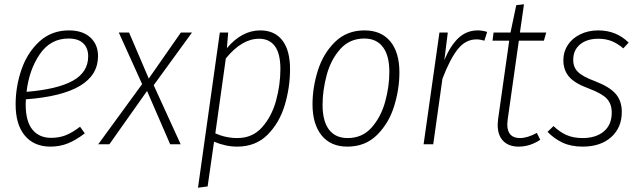

<svg xmlns="http://www.w3.org/2000/svg" viewBox="-20 -674 2991 897"><path d="M101 -210Q100 -202 100 -187Q100 -107 131.5 -68.5Q163 -30 219 -30Q257 -30 288 -42.5Q319 -55 354 -82L376 -51Q336 -20 298 -4.5Q260 11 216 11Q139 11 96 -40.5Q53 -92 53 -186Q53 -270 80.5 -349.5Q108 -429 164.5 -480.5Q221 -532 302 -532Q366 -532 402 -499Q438 -466 438 -412Q438 -235 101 -210ZM104 -245Q249 -257 320.5 -297Q392 -337 392 -411Q392 -449 369 -471.5Q346 -494 300 -494Q216 -494 166 -421Q116 -348 104 -245Z M877 -522 698 -276 824 0H775L667 -249L491 0H439L644 -281L535 -522H583L675 -307L825 -522Z M1007 -522H1046L1040 -449Q1110 -532 1196 -532Q1263 -532 1299 -485.5Q1335 -439 1335 -351Q1335 -266 1310.5 -183.5Q1286 -101 1230.5 -45Q1175 11 1088 11Q1035 11 980 -12L950 197L905 203ZM1290 -352Q1290 -423 1264.5 -458Q1239 -493 1190 -493Q1110 -493 1035 -401L986 -51Q1035 -29 1089 -29Q1160 -29 1205 -80Q1250 -131 1270 -205Q1290 -279 1290 -352Z M1440 -187Q1440 -265 1465 -344.5Q1490 -424 1545 -478Q1600 -532 1683 -532Q1761 -532 1803.5 -480.5Q1846 -429 1846 -336Q1846 -258 1821.5 -178.5Q1797 -99 1742 -44Q1687 11 1603 11Q1525 11 1482.5 -41.5Q1440 -94 1440 -187ZM1799 -338Q1799 -414 1769 -454Q1739 -494 1682 -494Q1613 -494 1569 -444Q1525 -394 1506 -322.5Q1487 -251 1487 -184Q1487 -108 1517 -68.5Q1547 -29 1604 -29Q1673 -29 1716.5 -78.5Q1760 -128 1779.5 -199Q1799 -270 1799 -338Z M2256 -525 2243 -484Q2223 -490 2206 -490Q2155 -490 2118.5 -444Q2082 -398 2047 -306L2004 0H1959L2033 -522H2072L2056 -393Q2084 -461 2122 -496.5Q2160 -532 2212 -532Q2233 -532 2256 -525Z M2352 -117Q2350 -99 2350 -93Q2350 -29 2409 -29Q2444 -29 2488 -53L2504 -21Q2456 11 2403 11Q2357 11 2331 -15.5Q2305 -42 2305 -91Q2305 -99 2307 -117L2359 -484H2281L2286 -522H2365L2392 -650L2428 -654L2409 -522H2532L2521 -484H2404Z M2917 -475 2892 -448Q2865 -471 2837.5 -482Q2810 -493 2775 -493Q2722 -493 2690 -466.5Q2658 -440 2658 -394Q2658 -360 2680 -338Q2702 -316 2759 -295Q2827 -269 2856 -236Q2885 -203 2885 -151Q2885 -78 2835.5 -33.5Q2786 11 2702 11Q2648 11 2608.5 -7.5Q2569 -26 2538 -58L2566 -85Q2595 -57 2627 -43Q2659 -29 2702 -29Q2764 -29 2801 -60Q2838 -91 2838 -148Q2838 -188 2815.5 -212.5Q2793 -237 2732 -260Q2666 -284 2639 -315Q2612 -346 2612 -393Q2612 -432 2632.5 -463.5Q2653 -495 2690.5 -513.5Q2728 -532 2775 -532Q2859 -532 2917 -475Z"/></svg>

Font: Fira Sans Condensed ExtraLight
Style: Italic
Weight: 275
Width: 3
Italic angle: -8°
Designer: Carrois Corporate & Edenspiekermann AG
Foundry: Carrois Corporate GbR & Edenspiekermann AG
Version: Version 4.203